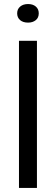

<svg xmlns="http://www.w3.org/2000/svg" viewBox="-20 -931 278 951"><path d="M74 0V-729H163V0ZM119 -819Q94 -819 79.5 -831.5Q65 -844 65 -865Q65 -886 80 -898.5Q95 -911 119 -911Q143 -911 157.5 -898.5Q172 -886 172 -865Q172 -843 157 -831Q142 -819 119 -819Z"/></svg>

Font: Mona Sans SemiExpanded
Style: Regular
Weight: 400
Width: 6
Designer: Deni Anggara
Foundry: GitHub
Version: Version 2.000